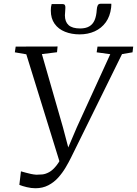

<svg xmlns="http://www.w3.org/2000/svg" viewBox="-20 -991 729 1022"><path d="M168.5 11Q146.5 11 122.5 5.2Q98.5 -0.5 83 -7L91.5 -79Q104 -75.5 117.5 -71.8Q131 -68 145.2 -65Q159.5 -62 173.5 -61Q187.5 -61 204.8 -62.5Q222 -64 241.8 -74.8Q261.5 -85.5 282 -111.8Q302.5 -138 323 -188L303 -111L120 -702L59 -712.5L63.5 -743L286.5 -743.5L283.5 -713L203 -703L315 -313.5L352.5 -171.5L330.5 -176L389.5 -314.5L567 -702.5L494.5 -712.5L499 -743H689L685.5 -712.5L629.5 -703L358 -152Q346 -127.5 329.2 -99.2Q312.5 -71 290 -45.8Q267.5 -20.5 237.2 -4.8Q207 11 168.5 11ZM312 -969.5Q321.5 -969.5 325 -964.5Q328.5 -959.5 328 -949.5Q328 -939.5 326.8 -929Q325.5 -918.5 325.5 -909.5Q325.5 -875 345.2 -857.2Q365 -839.5 406.5 -839.5Q436 -839.5 455 -850.5Q474 -861.5 483.5 -883.5Q493 -905.5 495 -938.5Q496 -954.5 500.5 -962.8Q505 -971 515 -971H572.5Q572.5 -967.5 572.5 -963Q572.5 -958.5 571.5 -950Q566 -904 543 -872.2Q520 -840.5 484 -824.2Q448 -808 404 -808Q361 -808 326 -822Q291 -836 270.8 -864.2Q250.5 -892.5 250.5 -935Q250.5 -945.5 251.5 -953.5Q252.5 -961.5 255 -969.5Z"/></svg>

Font: Merriweather 72pt Light
Style: Italic
Weight: 300
Italic angle: -7.8°
Version: Version 2.101